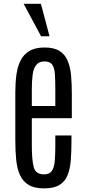

<svg xmlns="http://www.w3.org/2000/svg" viewBox="-20 -994 453 1022"><path d="M214.4 8.8Q163.1 8.8 132.3 -9.8Q101.6 -28.3 86.2 -62.5Q70.8 -96.7 66.2 -143.8Q61.5 -190.9 61.5 -248V-501Q61.5 -552.7 67.4 -596.4Q73.2 -640.1 89.8 -672.6Q106.4 -705.1 137.2 -723.1Q168 -741.2 217.3 -741.2Q267.6 -741.2 296.6 -722.9Q325.7 -704.6 339.8 -671.4Q354 -638.2 358.2 -593.5Q362.3 -548.8 362.3 -495.6V-364.7H149.4V-218.3Q149.4 -142.1 159.7 -104Q169.9 -65.9 214.4 -65.9Q243.7 -65.9 256.1 -84.2Q268.6 -102.5 271.5 -136Q274.4 -169.4 274.4 -215.8V-272.9H360.4V-245.1Q360.4 -188.5 356.9 -142.1Q353.5 -95.7 339.8 -61.8Q326.2 -27.8 296.4 -9.5Q266.6 8.8 214.4 8.8ZM149.4 -429.7H274.4V-522.9Q274.4 -569.8 272 -601.8Q269.5 -633.8 257.6 -650.4Q245.6 -667 217.8 -667Q187.5 -667 172.9 -648.4Q158.2 -629.9 153.8 -596.7Q149.4 -563.5 149.4 -519ZM198.7 -800.8 106 -973.6H197.8L243.7 -800.8Z"/></svg>

Font: AntonioLight
Style: Regular
Weight: 300
Designer: Vernon Adams
Foundry: Vernon Adams
Version: Version 1.002